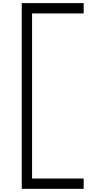

<svg xmlns="http://www.w3.org/2000/svg" viewBox="-20 -930 664 1210"><path d="M117 -910.3H507.2V-845.3H182.1V195.1H507.2V260.1H117Z"/></svg>

Font: Lohit Gurmukhi
Style: Regular
Weight: 400
Version: Version 2.91.2